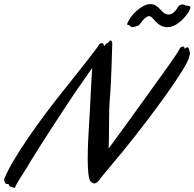

<svg xmlns="http://www.w3.org/2000/svg" viewBox="-120 -891 951 939"><path d="M808 -636C808 -636 805 -644 805 -650C802 -658 799 -660 795 -660C792 -660 785 -653 783 -653C782 -653 782 -654 782 -656C782 -660 781 -663 778 -663C770 -663 763 -663 756 -648C750 -633 680 -535 621 -454C571 -384 455 -223 411 -164C415 -223 411 -332 417 -406C425 -493 428 -657 429 -676C429 -689 425 -693 421 -693C418 -693 415 -691 413 -688C407 -679 410 -682 402 -679C395 -676 393 -667 391 -667C389 -667 388 -670 386 -676C385 -679 381 -680 378 -680C373 -680 369 -678 367 -676C365 -673 362 -669 359 -663C356 -661 354 -657 351 -653C342 -641 300 -585 191 -449C82 -314 -61 -115 -100 -14C-99 -7 -97 9 -86 9C-84 9 -79 8 -77 11C-74 17 -76 21 -61 24C-54 26 -51 28 -49 28C-47 28 -46 25 -43 18C-31 -9 2 -53 34 -109C61 -155 200 -369 244 -434L331 -559C326 -495 322 -380 316 -291C312 -232 309 -167 309 -114C309 -59 313 -16 322 -5C328 3 335 6 341 6C352 6 362 -5 370 -17C383 -35 422 -79 481 -151C646 -354 787 -555 802 -603C807 -619 809 -625 809 -630C809 -632 809 -634 808 -636ZM774 -869C762 -869 756 -866 751 -858C738 -834 721 -820 706 -820C666 -820 662 -871 615 -871C572 -871 517 -813 505 -782C504 -779 502 -775 502 -772C502 -770 503 -769 507 -769C516 -769 518 -758 525 -758C539 -758 545 -764 555 -765C564 -766 585 -812 610 -812C631 -812 645 -758 699 -758C755 -758 811 -835 811 -854C811 -862 801 -863 795 -863C785 -863 782 -869 774 -869Z"/></svg>

Font: Oregano
Style: Italic
Weight: 400
Italic angle: -12°
Designer: Astigmatic (AOETI)
Foundry: Astigmatic (AOETI)
Version: Version 1.000